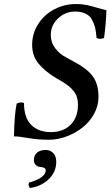

<svg xmlns="http://www.w3.org/2000/svg" viewBox="-20 -678 544 945"><path d="M503.9 -627.9Q501.5 -559.6 492.2 -491.2Q483.4 -486.8 472.2 -486.8Q463.9 -486.8 455.1 -491.2Q453.1 -520 448.7 -539.6Q444.3 -559.1 433.6 -579.6Q422.9 -600.1 401.6 -610.6Q380.4 -621.1 349.1 -621.1Q301.8 -621.1 265.9 -587.6Q230 -554.2 230 -504.9Q230 -468.8 252.2 -439.9Q274.4 -411.1 306.2 -395L350.1 -371.1Q409.2 -339.8 437 -301.8Q464.8 -263.7 464.8 -201.2Q464.8 -157.2 442.9 -117.4Q420.9 -77.6 385.7 -50Q350.6 -22.5 307.1 -6.3Q263.7 9.8 221.2 9.8Q166.5 9.8 119.4 1.5Q72.3 -6.8 48.8 -6.8Q50.8 -115.2 62 -168Q72.3 -173.8 85 -173.8Q92.3 -173.8 98.1 -170.9Q98.1 -99.1 133.5 -63.5Q168.9 -27.8 230 -27.8Q292 -27.8 327.9 -64.5Q363.8 -101.1 363.8 -163.1Q363.8 -202.1 343.3 -228.5Q322.8 -254.9 285.2 -276.9L255.9 -293.9Q200.7 -327.1 169.4 -365.2Q138.2 -403.3 138.2 -457Q138.2 -514.2 168.9 -561Q199.7 -607.9 249 -633.1Q298.3 -658.2 355 -658.2Q381.8 -658.2 404.8 -653.6Q427.7 -648.9 456.3 -640.4Q484.9 -631.8 503.9 -627.9ZM205.1 60.1Q227.1 60.1 241.9 75.2Q256.8 90.3 256.8 118.2Q256.8 169.9 218.3 205.3Q179.7 240.7 127 247.1Q117.2 235.4 123 220.2Q134.3 217.8 146.7 213.1Q159.2 208.5 173.1 201.2Q187 193.8 196 183.1Q205.1 172.4 205.1 160.2Q205.1 151.4 196 147.7Q187 144 176 143.3Q165 142.6 156 134Q147 125.5 147 108.9Q147 86.4 162.4 73.2Q177.7 60.1 205.1 60.1Z"/></svg>

Font: Common Serif Medium
Style: Italic
Weight: 500
Italic angle: -12°
Designer: Philipp H. Poll, Khaled Hosny
Foundry: Stefan Peev, Context Ltd.
Version: Version 1.026